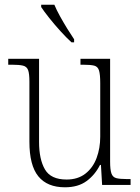

<svg xmlns="http://www.w3.org/2000/svg" viewBox="-20 -786 595 816"><path d="M256 10Q181 10 143 -36.5Q105 -83 105 -184V-439Q105 -473 99.5 -488Q94 -503 78 -507Q62 -511 30 -511H15V-536H146V-183Q146 -109 171 -66Q196 -23 263 -23Q311 -23 343 -48Q375 -73 390.5 -114.5Q406 -156 406 -205V-433Q406 -469 401 -486Q396 -503 380.5 -507Q365 -511 332 -511H322V-536H448V-99Q448 -65 453.5 -49Q459 -33 474 -29Q489 -25 518 -25H535V0H414L409 -85H405Q384 -43 348 -16.5Q312 10 256 10ZM284 -606Q264 -624 238 -652.5Q212 -681 189 -710Q166 -739 155 -756V-766H211Q220 -744 235 -717Q250 -690 266 -664Q282 -638 295 -619V-606Z"/></svg>

Font: Noto Serif Georgian SemiCondensed ExtraLight
Style: Regular
Weight: 200
Width: 4
Designer: Monotype Design Team, Akaki Razmadze
Foundry: Google LLC
Version: Version 2.003; ttfautohint (v1.8.4.7-5d5b)